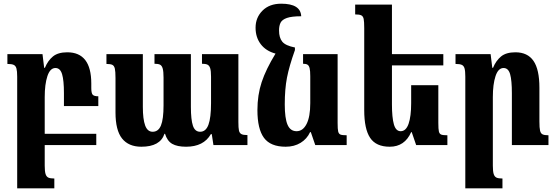

<svg xmlns="http://www.w3.org/2000/svg" viewBox="-20 -785 3010 1039"><path d="M326 -211V-281Q326 -350 316 -383.5Q306 -417 280 -417Q251 -417 236.5 -373Q222 -329 222 -260V-61H501V0H222V111Q222 142 226.5 156.5Q231 171 241.5 176Q252 181 274 181V234H73V-370Q73 -400 69 -414.5Q65 -429 54 -434Q43 -439 20 -439V-492H210L219 -418H223Q239 -457 266.5 -479.5Q294 -502 344 -502Q474 -502 474 -333V-309Q474 -281 481.5 -272.5Q489 -264 512 -264V-211Z M1270 -492V-125Q1270 -93 1273 -79Q1276 -65 1286 -59.5Q1296 -54 1319 -54V0H1135L1126 -59H1121Q1082 9 987 9Q939 9 912 -6.5Q885 -22 873 -61H870Q847 9 745 9Q676 9 640.5 -35.5Q605 -80 605 -177V-363Q605 -398 601.5 -413.5Q598 -429 588 -434Q578 -439 556 -439V-492H753V-207Q753 -140 765.5 -106Q778 -72 806 -72Q837 -72 851 -106Q865 -140 865 -215V-365Q865 -398 860.5 -414Q856 -430 846 -435Q836 -440 816 -440V-492H1013V-207Q1013 -137 1024 -104.5Q1035 -72 1063 -72Q1094 -72 1108 -110Q1122 -148 1122 -227V-370Q1122 -401 1117.5 -415.5Q1113 -430 1103 -435Q1093 -440 1073 -440V-492Z M1856 -53V0H1686L1662 -70H1658Q1641 -33 1606.5 -12Q1572 9 1526 9Q1444 9 1408.5 -39Q1373 -87 1373 -189Q1373 -271 1396 -340.5Q1419 -410 1471 -495Q1419 -509 1391 -546Q1363 -583 1363 -635Q1363 -690 1400.5 -727.5Q1438 -765 1502 -765Q1607 -765 1610 -697Q1559 -697 1533 -688Q1507 -679 1498.5 -662.5Q1490 -646 1490 -620Q1490 -581 1507.5 -559.5Q1525 -538 1576 -528V-514Q1545 -427 1533 -365Q1521 -303 1521 -220Q1521 -145 1536 -110Q1551 -75 1585 -75Q1619 -75 1639 -114Q1659 -153 1659 -227V-372Q1659 -402 1655.5 -416Q1652 -430 1644 -435Q1636 -440 1620 -440V-492H1807V-120Q1807 -86 1810 -73.5Q1813 -61 1822 -57Q1831 -53 1856 -53Z M2401 -53V0H2232L2208 -70H2205Q2170 9 2089 9Q2015 9 1983 -39Q1951 -87 1951 -189V-632Q1951 -668 1948 -682.5Q1945 -697 1935 -702Q1925 -707 1902 -707V-760H2101V-492H2379V-431H2101V-220Q2101 -149 2111.5 -112Q2122 -75 2148 -75Q2177 -75 2191 -115Q2205 -155 2205 -227V-324H2352V-120Q2352 -86 2355 -73.5Q2358 -61 2367 -57Q2376 -53 2401 -53Z M2948 0H2750V-281Q2750 -350 2740.5 -383.5Q2731 -417 2705 -417Q2676 -417 2661.5 -373Q2647 -329 2647 -260V111Q2647 142 2651.5 156.5Q2656 171 2666.5 176Q2677 181 2699 181V234H2498V-370Q2498 -400 2494 -414.5Q2490 -429 2479 -434Q2468 -439 2445 -439V-492H2635L2644 -418H2648Q2664 -457 2691.5 -479.5Q2719 -502 2769 -502Q2835 -502 2867 -455.5Q2899 -409 2899 -310V-128Q2899 -93 2902.5 -78Q2906 -63 2916 -58Q2926 -53 2948 -53Z"/></svg>

Font: Noto Serif Armenian Bold Cond
Style: Regular
Weight: 700
Width: 3
Designer: Monotype Design team
Foundry: Monotype Imaging Inc.
Version: Version 1.000